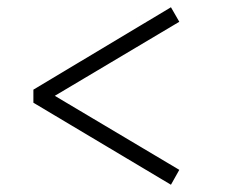

<svg xmlns="http://www.w3.org/2000/svg" viewBox="-20 -549 622 529"><path d="M451 -40 72 -266V-302L451 -529L474 -489L131 -285L474 -81Z"/></svg>

Font: Literata 36pt
Style: Regular
Weight: 400
Designer: Latin by Veronika Burian and Jose Scaglione. Greek by Irene Vlachou. Cyrillic by Vera Evstafieva.
Foundry: TypeTogether
Version: Version 3.002